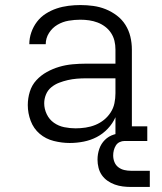

<svg xmlns="http://www.w3.org/2000/svg" viewBox="-20 -558 640 760"><path d="M256 8Q225 8 193 0Q161 -8 137 -28.5Q113 -49 101.5 -79.5Q90 -110 90 -142Q90 -169 98 -195Q106 -221 124 -240.5Q142 -260 165.5 -273Q189 -286 214.5 -293.5Q240 -301 267 -303.5Q294 -306 320 -306H437V-362Q437 -380 433 -396.5Q429 -413 419.5 -427.5Q410 -442 396 -452.5Q382 -463 366 -469Q350 -475 333 -477.5Q316 -480 298 -480Q275 -480 251.5 -476Q228 -472 207.5 -460Q187 -448 174 -427.5Q161 -407 161 -383H96Q96 -407 104 -430Q112 -453 126.5 -472Q141 -491 161.5 -504Q182 -517 204.5 -524.5Q227 -532 251 -535Q275 -538 298 -538Q324 -538 349.5 -534.5Q375 -531 398.5 -521.5Q422 -512 442.5 -496.5Q463 -481 476.5 -459.5Q490 -438 496 -413Q502 -388 502 -362V-58H563V0H437V-94Q426 -69 406.5 -48.5Q387 -28 363 -15.5Q339 -3 311.5 2.5Q284 8 256 8ZM279 -50Q299 -50 319 -53Q339 -56 357.5 -63.5Q376 -71 391.5 -83.5Q407 -96 418 -113Q429 -130 433 -149.5Q437 -169 437 -189V-248H320Q302 -248 284 -246.5Q266 -245 248.5 -241Q231 -237 214 -230.5Q197 -224 183 -212.5Q169 -201 162 -184Q155 -167 155 -149Q155 -127 165 -106Q175 -85 193.5 -72Q212 -59 234.5 -54.5Q257 -50 279 -50ZM498 182Q482 182 466 180Q450 178 434.5 172.5Q419 167 405.5 157.5Q392 148 383 135Q374 122 370 106Q366 90 366 74Q366 52 373 31.5Q380 11 395 -4Q410 -19 431 -25.5Q452 -32 473 -32V0Q463 0 453.5 4.5Q444 9 438.5 18Q433 27 430.5 37Q428 47 428 57Q428 71 433 83.5Q438 96 448.5 104Q459 112 472 115Q485 118 498 118H573V182Z"/></svg>

Font: Iosevka Curly Slab LtEx
Style: Regular
Weight: 300
Width: 7
Monospace: yes
Designer: Belleve Invis
Foundry: Belleve Invis
Version: Version 11.1.0; ttfautohint (v1.8.3)